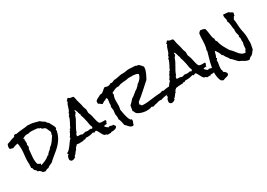

<svg xmlns="http://www.w3.org/2000/svg" viewBox="-64 -1716 3887 2793"><g transform="rotate(-30 1879.5 -319.5)"><path d="M668.9 -481.4Q668.9 -471.7 662.1 -468.8Q655.3 -465.8 655.3 -457Q655.3 -454.1 657.2 -452.1Q659.2 -450.2 659.2 -446.3V-442.4Q647.5 -385.7 625.5 -343.8Q603.5 -301.8 574.2 -266.6Q544.9 -231.4 508.3 -200.2Q471.7 -168.9 429.7 -134.8Q418 -125 405.8 -115.2Q393.6 -105.5 382.8 -94.7L361.3 -74.2Q360.4 -73.2 350.6 -69.8Q340.8 -66.4 338.9 -65.4Q325.2 -59.6 310.1 -51.8Q294.9 -43.9 284.2 -32.2Q264.6 -32.2 251 -26.4Q237.3 -20.5 220.7 -10.7Q215.8 -10.7 212.4 -12.7Q209 -14.6 205.1 -16.6Q201.2 -18.6 196.8 -19Q192.4 -19.5 185.5 -17.6Q173.8 -37.1 160.2 -50.8Q146.5 -64.5 123 -67.4Q120.1 -84 109.4 -93.3Q98.6 -102.5 87.9 -113.3Q85.9 -119.1 85 -127Q84 -134.8 81.1 -141.6Q78.1 -148.4 73.2 -153.3Q68.4 -158.2 59.6 -158.2Q58.6 -164.1 64.5 -164.1Q70.3 -164.1 70.3 -168.9Q70.3 -174.8 68.4 -180.7Q66.4 -186.5 66.4 -193.4Q66.4 -198.2 67.4 -202.1Q68.4 -206.1 70.3 -210.9Q67.4 -237.3 67.4 -264.6Q67.4 -317.4 74.7 -368.7Q82 -419.9 82 -472.7Q82 -496.1 79.6 -519.5Q77.1 -543 70.3 -565.4Q47.9 -560.5 25.4 -554.2Q2.9 -547.9 -16.6 -537.1Q-27.3 -543.9 -39.6 -545.4Q-51.8 -546.9 -63.5 -550.8Q-70.3 -564.5 -70.3 -579.1Q-70.3 -592.8 -65.4 -605.5L-55.7 -630.9Q-32.2 -635.7 -9.3 -645.5Q13.7 -655.3 37.1 -663.1Q44.9 -665 57.1 -668Q69.3 -670.9 74.2 -672.9Q81.1 -675.8 83.5 -684.1Q85.9 -692.4 90.8 -698.2H107.4Q113.3 -698.2 120.1 -697.8Q127 -697.3 132.8 -694.3Q168 -703.1 203.1 -705.6Q238.3 -708 275.4 -712.9Q279.3 -712.9 287.1 -713.9L303.7 -716.8Q312.5 -718.8 319.8 -720.2Q327.1 -721.7 330.1 -721.7Q333 -721.7 333 -718.8H349.6Q391.6 -718.8 431.6 -708L511.7 -686.5Q528.3 -672.9 544.9 -660.2Q561.5 -647.5 582 -637.7Q586.9 -622.1 597.2 -612.8Q607.4 -603.5 620.1 -592.8Q625 -580.1 633.3 -565.9Q641.6 -551.8 649.4 -537.1Q657.2 -522.5 663.1 -508.3Q668.9 -494.1 668.9 -481.4ZM578.1 -466.8Q567.4 -489.3 557.6 -513.7Q547.9 -538.1 533.2 -557.6Q515.6 -562.5 497.6 -569.8Q479.5 -577.1 472.7 -595.7Q470.7 -594.7 465.8 -594.7Q457 -594.7 450.2 -601.6Q443.4 -608.4 434.6 -610.4Q426.8 -611.3 413.6 -613.3Q400.4 -615.2 385.7 -616.2Q371.1 -617.2 356.9 -618.2Q342.8 -619.1 335 -619.1Q327.1 -619.1 318.8 -618.7Q310.5 -618.2 301.8 -617.2Q293.9 -617.2 292 -614.7Q290 -612.3 284.2 -610.4Q279.3 -612.3 273.4 -612.3H261.7Q241.2 -612.3 221.2 -606Q201.2 -599.6 181.6 -588.9V-585Q181.6 -577.1 188.5 -576.2Q195.3 -575.2 196.3 -568.4Q191.4 -568.4 188.5 -567.9Q185.5 -567.4 185.5 -560.5Q185.5 -550.8 188 -539.1Q190.4 -527.3 190.4 -515.6Q190.4 -506.8 188.5 -495.1Q186.5 -483.4 178.7 -476.6Q188.5 -467.8 188.5 -453.1Q188.5 -443.4 184.6 -432.6Q180.7 -421.9 174.8 -414.1Q172.9 -373 167 -331.1Q161.1 -289.1 161.1 -248Q161.1 -227.5 163.6 -208Q166 -188.5 171.9 -168.9Q182.6 -158.2 194.8 -152.3Q207 -146.5 220.7 -140.6V-137.7Q220.7 -134.8 216.8 -131.8Q212.9 -128.9 212.9 -124Q212.9 -120.1 216.8 -120.1Q257.8 -131.8 293.9 -148.4Q330.1 -165 361.3 -193.4Q364.3 -196.3 367.2 -196.3Q369.1 -196.3 372.6 -195.3Q376 -194.3 378.9 -193.4L377.9 -197.3Q377.9 -203.1 381.3 -208Q384.8 -212.9 389.6 -216.8L399.4 -225.6Q404.3 -230.5 407.2 -235.4Q415 -237.3 418.5 -243.2Q421.9 -249 430.7 -249Q432.6 -259.8 441.4 -265.1Q450.2 -270.5 452.1 -281.2Q471.7 -292 486.8 -307.6Q502 -323.2 515.1 -340.8Q528.3 -358.4 540 -377.4Q551.8 -396.5 564.5 -414.1V-418Q564.5 -433.6 569.8 -443.4Q575.2 -453.1 578.1 -466.8Z M1438.5 -71.3Q1435.5 -57.6 1426.3 -49.3Q1417 -41 1404.3 -36.1Q1391.6 -31.2 1378.4 -29.8Q1365.2 -28.3 1354.5 -28.3Q1349.6 -28.3 1345.2 -28.8Q1340.8 -29.3 1335.9 -29.3Q1331.1 -29.3 1331.1 -24.4Q1331.1 -19.5 1326.2 -17.6Q1321.3 -19.5 1316.4 -20.5Q1311.5 -21.5 1306.6 -21.5Q1299.8 -21.5 1293.5 -20.5Q1287.1 -19.5 1281.2 -19.5Q1273.4 -19.5 1270 -21.5Q1266.6 -23.4 1264.2 -25.9Q1261.7 -28.3 1259.3 -31.2Q1256.8 -34.2 1252 -36.1Q1245.1 -39.1 1240.7 -37.1Q1236.3 -35.2 1227.5 -43Q1215.8 -52.7 1207.5 -66.9Q1199.2 -81.1 1191.4 -96.7Q1183.6 -112.3 1174.8 -127.9Q1166 -143.6 1154.3 -155.3H1146.5Q1128.9 -155.3 1122.1 -140.6Q1117.2 -143.6 1112.3 -147.9Q1107.4 -152.3 1101.6 -155.3Q1079.1 -148.4 1054.7 -143.6Q1030.3 -138.7 1005.9 -138.7H992.2Q986.3 -138.7 979.5 -140.6Q969.7 -136.7 961.9 -131.3Q954.1 -126 944.3 -126Q938.5 -126 930.7 -129.9Q924.8 -129.9 925.3 -125Q925.8 -120.1 918.9 -120.1H910.2Q896.5 -120.1 883.3 -119.1Q870.1 -118.2 856.4 -118.2Q837.9 -118.2 818.4 -123Q813.5 -120.1 807.6 -120.1Q803.7 -118.2 801.8 -113.8Q799.8 -109.4 797.9 -106Q795.9 -102.5 792.5 -100.1Q789.1 -97.7 783.2 -98.6Q781.2 -86.9 773.4 -80.1Q765.6 -73.2 765.6 -59.6Q754.9 -53.7 748 -44.9Q741.2 -36.1 734.4 -26.4Q727.5 -16.6 720.2 -7.8Q712.9 1 702.1 5.9Q697.3 11.7 699.2 24.4Q688.5 33.2 672.9 40Q657.2 46.9 643.6 46.9Q615.2 46.9 604.5 16.6Q604.5 6.8 606 -4.4Q607.4 -15.6 610.4 -25.9Q613.3 -36.1 619.1 -44.4Q625 -52.7 635.7 -56.6Q635.7 -65.4 629.9 -68.8Q624 -72.3 625 -81.1Q651.4 -93.8 670.9 -114.3Q690.4 -134.8 706.5 -157.7Q722.7 -180.7 739.3 -204.1Q755.9 -227.5 776.4 -246.1V-266.6Q805.7 -297.9 814.5 -336.9Q825.2 -338.9 828.6 -346.7Q832 -354.5 832 -365.2Q836.9 -365.2 838.4 -369.6Q839.8 -374 846.7 -372.1Q855.5 -395.5 866.2 -415Q877 -434.6 887.7 -454.6Q898.4 -474.6 906.7 -496.1Q915 -517.6 918.9 -543.9Q932.6 -544.9 934.1 -557.1Q935.5 -569.3 937.5 -579.1Q952.1 -592.8 959.5 -611.3Q966.8 -629.9 972.7 -649.9Q978.5 -669.9 985.8 -689.9Q993.2 -710 1006.8 -725.6V-728.5Q1006.8 -733.4 1002.9 -734.9Q999 -736.3 999 -741.2Q1000 -742.2 1000 -743.2Q1011.7 -748 1017.6 -759.3Q1023.4 -770.5 1035.2 -775.4Q1055.7 -758.8 1071.3 -755.4Q1086.9 -752 1112.3 -750Q1125 -736.3 1126.5 -717.3Q1127.9 -698.2 1132.8 -679.7Q1140.6 -648.4 1149.9 -618.7Q1159.2 -588.9 1164.1 -557.6Q1167 -539.1 1174.8 -522.5Q1182.6 -505.9 1185.5 -488.3Q1187.5 -474.6 1185.5 -457.5Q1183.6 -440.4 1189.5 -427.7L1196.3 -412.1Q1201.2 -401.4 1204.6 -389.6Q1208 -377.9 1210.9 -366.2Q1218.8 -336.9 1225.1 -303.2Q1231.4 -269.5 1245.1 -242.2Q1250 -232.4 1260.3 -228.5Q1270.5 -224.6 1283.2 -223.1Q1295.9 -221.7 1308.1 -222.2Q1320.3 -222.7 1329.1 -222.7H1338.9Q1344.7 -222.7 1350.6 -220.7Q1354.5 -212.9 1354.5 -207Q1354.5 -195.3 1346.7 -188.5Q1338.9 -181.6 1338.9 -172.9Q1338.9 -168 1342.8 -162.1Q1338.9 -163.1 1331.1 -163.1Q1308.6 -163.1 1287.1 -155.3Q1294.9 -138.7 1308.1 -127.4Q1321.3 -116.2 1335.9 -106.4Q1345.7 -114.3 1356.4 -114.3Q1368.2 -114.3 1378.4 -108.9Q1388.7 -103.5 1400.4 -103.5Q1409.2 -103.5 1413.1 -106.4Q1420.9 -97.7 1425.8 -88.4Q1430.7 -79.1 1438.5 -71.3ZM1132.8 -227.5Q1130.9 -244.1 1126.5 -251.5Q1122.1 -258.8 1119.1 -269.5Q1115.2 -283.2 1113.8 -298.8Q1112.3 -314.5 1109.4 -329.1Q1102.5 -362.3 1094.2 -395.5Q1085.9 -428.7 1073.2 -460Q1077.1 -465.8 1077.1 -470.7V-473.6Q1068.4 -483.4 1064.5 -497.6Q1060.5 -511.7 1057.1 -525.9Q1053.7 -540 1048.3 -552.2Q1043 -564.5 1031.2 -572.3Q1028.3 -566.4 1028.3 -558.6Q1028.3 -551.8 1029.8 -545.9Q1031.2 -540 1031.2 -533.2Q1021.5 -528.3 1017.1 -518.1Q1012.7 -507.8 1002.9 -502Q995.1 -470.7 980.5 -442.9Q965.8 -415 949.7 -387.7Q933.6 -360.4 918.9 -332.5Q904.3 -304.7 895.5 -274.4Q882.8 -265.6 878.4 -252Q874 -238.3 874 -224.6Q882.8 -219.7 894 -219.2Q905.3 -218.8 916 -218.8Q926.8 -218.8 936.5 -216.8Q946.3 -214.8 954.1 -207Q966.8 -210.9 981.9 -212.4Q997.1 -213.9 1006.8 -220.7Q1026.4 -213.9 1048.8 -213.9Q1060.5 -213.9 1071.8 -215.8Q1083 -217.8 1093.8 -220.7Q1102.5 -218.8 1107.4 -214.4Q1112.3 -210 1122.1 -210.9Q1127 -214.8 1127.9 -219.2Q1128.9 -223.6 1132.8 -227.5Z M2660.2 -169.9Q2658.2 -155.3 2649.9 -147.5Q2641.6 -139.6 2630.9 -132.8Q2626 -133.8 2621.6 -134.3Q2617.2 -134.8 2612.3 -134.8Q2582 -135.7 2555.2 -127Q2528.3 -118.2 2500 -114.3Q2490.2 -112.3 2481.9 -112.8Q2473.6 -113.3 2464.8 -111.3Q2433.6 -106.4 2398.4 -103.5Q2363.3 -100.6 2328.1 -96.2Q2293 -91.8 2259.3 -85.4Q2225.6 -79.1 2196.3 -67.4Q2193.4 -69.3 2190.4 -71.8Q2187.5 -74.2 2183.6 -74.2Q2173.8 -74.2 2165 -71.3Q2156.2 -68.4 2147.5 -69.3Q2137.7 -63.5 2126.5 -61Q2115.2 -58.6 2104 -57.1Q2092.8 -55.7 2082 -52.7Q2071.3 -49.8 2061.5 -42Q2053.7 -45.9 2042.5 -46.4Q2031.2 -46.9 2027.3 -53.7Q2004.9 -43 1980 -40Q1955.1 -37.1 1929.7 -38.1Q1913.1 -39.1 1891.6 -43Q1870.1 -46.9 1848.6 -54.2Q1827.1 -61.5 1808.6 -71.8Q1790 -82 1780.3 -96.7Q1773.4 -106.4 1770.5 -118.2Q1767.6 -129.9 1756.8 -135.7Q1759.8 -158.2 1763.7 -179.7Q1767.6 -201.2 1771.5 -223.6Q1791 -240.2 1808.6 -258.8Q1826.2 -277.3 1841.8 -297.9Q1860.4 -306.6 1876.5 -319.3Q1892.6 -332 1908.7 -345.2Q1924.8 -358.4 1940.9 -371.1Q1957 -383.8 1975.6 -393.6Q1978.5 -400.4 1983.9 -404.8Q1989.3 -409.2 1995.1 -413.6Q2001 -418 2005.9 -423.3Q2010.7 -428.7 2012.7 -436.5Q2046.9 -457 2072.3 -488.3Q2097.7 -519.5 2105.5 -558.6Q2088.9 -572.3 2067.9 -576.7Q2046.9 -581.1 2024.4 -583Q2004.9 -584 1983.9 -583Q1962.9 -582 1941.4 -584Q1919.9 -577.1 1897 -575.2Q1874 -573.2 1851.6 -571.8Q1829.1 -570.3 1807.1 -565.9Q1785.2 -561.5 1764.6 -549.8Q1760.7 -549.8 1757.3 -550.8Q1753.9 -551.8 1750 -551.8Q1718.8 -552.7 1691.4 -539.6Q1664.1 -526.4 1637.7 -513.7Q1635.7 -509.8 1635.7 -507.8Q1635.7 -502 1638.2 -496.6Q1640.6 -491.2 1640.6 -485.4Q1639.6 -484.4 1639.6 -483.4Q1639.6 -482.4 1638.7 -481.4Q1637.7 -476.6 1636.2 -472.7Q1634.8 -468.8 1632.8 -463.9Q1622.1 -432.6 1621.1 -402.3Q1620.1 -377 1621.1 -352.5Q1622.1 -328.1 1621.1 -302.7Q1619.1 -271.5 1611.3 -244.1Q1616.2 -220.7 1620.1 -194.8Q1624 -168.9 1629.9 -143.6Q1635.7 -118.2 1644 -94.2Q1652.3 -70.3 1666 -48.8Q1665 -46.9 1667 -45.9Q1668.9 -44.9 1670.9 -44.9H1678.7Q1683.6 -44.9 1682.6 -41Q1684.6 -38.1 1685.5 -35.6Q1686.5 -33.2 1689.5 -31.2Q1691.4 -28.3 1689.5 -23.4Q1688.5 -3.9 1679.7 12.7Q1670.9 29.3 1668.9 48.8Q1657.2 51.8 1647.5 51.8Q1630.9 50.8 1618.2 42.5Q1605.5 34.2 1594.7 22.5Q1584 10.7 1574.2 -1.5Q1564.5 -13.7 1552.7 -22.5Q1545.9 -49.8 1539.6 -83Q1533.2 -116.2 1518.6 -139.6Q1522.5 -148.4 1522.5 -161.1Q1523.4 -180.7 1519 -199.7Q1514.6 -218.8 1516.6 -238.3Q1516.6 -249 1519 -259.8Q1521.5 -270.5 1522.5 -281.2Q1523.4 -297.9 1519 -313.5Q1514.6 -329.1 1515.6 -345.7Q1516.6 -353.5 1519 -360.8Q1521.5 -368.2 1526.4 -374Q1521.5 -385.7 1523.4 -396.5Q1524.4 -413.1 1527.3 -427.7Q1530.3 -442.4 1531.2 -457Q1531.2 -464.8 1530.3 -472.2Q1529.3 -479.5 1527.3 -486.3L1518.6 -489.3Q1512.7 -489.3 1507.3 -486.3Q1502 -483.4 1498 -479.5Q1494.1 -475.6 1491.2 -473.1Q1488.3 -470.7 1485.4 -470.7Q1483.4 -470.7 1481 -471.2Q1478.5 -471.7 1476.6 -471.7Q1474.6 -471.7 1469.2 -467.8Q1463.9 -463.9 1456.5 -459.5Q1449.2 -455.1 1442.4 -450.7Q1435.5 -446.3 1431.6 -445.3Q1420.9 -447.3 1414.6 -452.6Q1408.2 -458 1402.8 -463.4Q1397.5 -468.8 1391.6 -473.1Q1385.7 -477.5 1377 -476.6Q1374 -482.4 1373.5 -489.3Q1373 -496.1 1374 -502.9V-518.6Q1380.9 -531.2 1392.1 -539.6Q1403.3 -547.9 1416 -553.7L1441.4 -565.4Q1454.1 -571.3 1464.8 -580.1H1473.6Q1491.2 -579.1 1504.4 -586.9Q1517.6 -594.7 1529.3 -605Q1541 -615.2 1553.2 -626Q1565.4 -636.7 1580.1 -642.6Q1590.8 -637.7 1602.5 -634.3Q1614.3 -630.9 1627 -629.9Q1639.6 -629.9 1653.3 -633.8Q1667 -637.7 1674.8 -648.4Q1679.7 -646.5 1683.1 -646Q1686.5 -645.5 1691.4 -645.5Q1706.1 -644.5 1720.7 -649.9Q1735.4 -655.3 1749 -663.1Q1768.6 -662.1 1787.6 -665.5Q1806.6 -668.9 1825.7 -672.9Q1844.7 -676.8 1863.8 -680.2Q1882.8 -683.6 1902.3 -682.6Q1934.6 -681.6 1965.8 -688.5Q1997.1 -695.3 2029.3 -693.4Q2051.8 -692.4 2073.7 -689.9Q2095.7 -687.5 2118.2 -688.5Q2130.9 -682.6 2141.1 -678.2Q2151.4 -673.8 2167 -675.8Q2198.2 -649.4 2223.6 -614.3V-597.7Q2222.7 -575.2 2215.8 -553.7Q2209 -532.2 2199.7 -511.2Q2190.4 -490.2 2179.7 -470.2Q2168.9 -450.2 2159.2 -430.7Q2095.7 -373 2032.2 -316.4Q1968.8 -259.8 1901.4 -207Q1899.4 -197.3 1896 -189.5Q1892.6 -181.6 1891.6 -172.9Q1891.6 -168 1892.6 -165Q1899.4 -163.1 1904.8 -157.7Q1910.2 -152.3 1908.2 -143.6H1917Q1921.9 -143.6 1921.9 -139.6L1937.5 -138.7Q1974.6 -136.7 2011.7 -140.6Q2048.8 -144.5 2086.4 -149.4Q2124 -154.3 2161.1 -158.7Q2198.2 -163.1 2235.4 -164.1Q2244.1 -167 2253.9 -168.9Q2263.7 -170.9 2271.5 -176.8H2274.4Q2281.2 -176.8 2284.7 -172.9Q2288.1 -168.9 2294.9 -168Q2299.8 -168 2305.2 -169.9Q2310.5 -171.9 2316.4 -172.9Q2330.1 -176.8 2345.2 -177.7Q2360.4 -178.7 2375 -180.7Q2431.6 -185.5 2487.3 -187Q2543 -188.5 2598.6 -201.2Q2603.5 -194.3 2612.3 -191.9Q2621.1 -189.5 2630.9 -187Q2640.6 -184.6 2648.9 -181.6Q2657.2 -178.7 2660.2 -169.9Z M3109.4 -71.3Q3106.4 -57.6 3097.2 -49.3Q3087.9 -41 3075.2 -36.1Q3062.5 -31.2 3049.3 -29.8Q3036.1 -28.3 3025.4 -28.3Q3020.5 -28.3 3016.1 -28.8Q3011.7 -29.3 3006.8 -29.3Q3002 -29.3 3002 -24.4Q3002 -19.5 2997.1 -17.6Q2992.2 -19.5 2987.3 -20.5Q2982.4 -21.5 2977.5 -21.5Q2970.7 -21.5 2964.4 -20.5Q2958 -19.5 2952.1 -19.5Q2944.3 -19.5 2940.9 -21.5Q2937.5 -23.4 2935.1 -25.9Q2932.6 -28.3 2930.2 -31.2Q2927.7 -34.2 2922.9 -36.1Q2916 -39.1 2911.6 -37.1Q2907.2 -35.2 2898.4 -43Q2886.7 -52.7 2878.4 -66.9Q2870.1 -81.1 2862.3 -96.7Q2854.5 -112.3 2845.7 -127.9Q2836.9 -143.6 2825.2 -155.3H2817.4Q2799.8 -155.3 2793 -140.6Q2788.1 -143.6 2783.2 -147.9Q2778.3 -152.3 2772.5 -155.3Q2750 -148.4 2725.6 -143.6Q2701.2 -138.7 2676.8 -138.7H2663.1Q2657.2 -138.7 2650.4 -140.6Q2640.6 -136.7 2632.8 -131.3Q2625 -126 2615.2 -126Q2609.4 -126 2601.6 -129.9Q2595.7 -129.9 2596.2 -125Q2596.7 -120.1 2589.8 -120.1H2581.1Q2567.4 -120.1 2554.2 -119.1Q2541 -118.2 2527.3 -118.2Q2508.8 -118.2 2489.3 -123Q2484.4 -120.1 2478.5 -120.1Q2474.6 -118.2 2472.7 -113.8Q2470.7 -109.4 2468.8 -106Q2466.8 -102.5 2463.4 -100.1Q2460 -97.7 2454.1 -98.6Q2452.1 -86.9 2444.3 -80.1Q2436.5 -73.2 2436.5 -59.6Q2425.8 -53.7 2418.9 -44.9Q2412.1 -36.1 2405.3 -26.4Q2398.4 -16.6 2391.1 -7.8Q2383.8 1 2373 5.9Q2368.2 11.7 2370.1 24.4Q2359.4 33.2 2343.8 40Q2328.1 46.9 2314.5 46.9Q2286.1 46.9 2275.4 16.6Q2275.4 6.8 2276.9 -4.4Q2278.3 -15.6 2281.2 -25.9Q2284.2 -36.1 2290 -44.4Q2295.9 -52.7 2306.6 -56.6Q2306.6 -65.4 2300.8 -68.8Q2294.9 -72.3 2295.9 -81.1Q2322.3 -93.8 2341.8 -114.3Q2361.3 -134.8 2377.4 -157.7Q2393.6 -180.7 2410.2 -204.1Q2426.8 -227.5 2447.3 -246.1V-266.6Q2476.6 -297.9 2485.4 -336.9Q2496.1 -338.9 2499.5 -346.7Q2502.9 -354.5 2502.9 -365.2Q2507.8 -365.2 2509.3 -369.6Q2510.7 -374 2517.6 -372.1Q2526.4 -395.5 2537.1 -415Q2547.9 -434.6 2558.6 -454.6Q2569.3 -474.6 2577.6 -496.1Q2585.9 -517.6 2589.8 -543.9Q2603.5 -544.9 2605 -557.1Q2606.4 -569.3 2608.4 -579.1Q2623 -592.8 2630.4 -611.3Q2637.7 -629.9 2643.6 -649.9Q2649.4 -669.9 2656.7 -689.9Q2664.1 -710 2677.7 -725.6V-728.5Q2677.7 -733.4 2673.8 -734.9Q2669.9 -736.3 2669.9 -741.2Q2670.9 -742.2 2670.9 -743.2Q2682.6 -748 2688.5 -759.3Q2694.3 -770.5 2706.1 -775.4Q2726.6 -758.8 2742.2 -755.4Q2757.8 -752 2783.2 -750Q2795.9 -736.3 2797.4 -717.3Q2798.8 -698.2 2803.7 -679.7Q2811.5 -648.4 2820.8 -618.7Q2830.1 -588.9 2835 -557.6Q2837.9 -539.1 2845.7 -522.5Q2853.5 -505.9 2856.4 -488.3Q2858.4 -474.6 2856.4 -457.5Q2854.5 -440.4 2860.4 -427.7L2867.2 -412.1Q2872.1 -401.4 2875.5 -389.6Q2878.9 -377.9 2881.8 -366.2Q2889.6 -336.9 2896 -303.2Q2902.3 -269.5 2916 -242.2Q2920.9 -232.4 2931.2 -228.5Q2941.4 -224.6 2954.1 -223.1Q2966.8 -221.7 2979 -222.2Q2991.2 -222.7 3000 -222.7H3009.8Q3015.6 -222.7 3021.5 -220.7Q3025.4 -212.9 3025.4 -207Q3025.4 -195.3 3017.6 -188.5Q3009.8 -181.6 3009.8 -172.9Q3009.8 -168 3013.7 -162.1Q3009.8 -163.1 3002 -163.1Q2979.5 -163.1 2958 -155.3Q2965.8 -138.7 2979 -127.4Q2992.2 -116.2 3006.8 -106.4Q3016.6 -114.3 3027.3 -114.3Q3039.1 -114.3 3049.3 -108.9Q3059.6 -103.5 3071.3 -103.5Q3080.1 -103.5 3084 -106.4Q3091.8 -97.7 3096.7 -88.4Q3101.6 -79.1 3109.4 -71.3ZM2803.7 -227.5Q2801.8 -244.1 2797.4 -251.5Q2793 -258.8 2790 -269.5Q2786.1 -283.2 2784.7 -298.8Q2783.2 -314.5 2780.3 -329.1Q2773.4 -362.3 2765.1 -395.5Q2756.8 -428.7 2744.1 -460Q2748 -465.8 2748 -470.7V-473.6Q2739.3 -483.4 2735.4 -497.6Q2731.4 -511.7 2728 -525.9Q2724.6 -540 2719.2 -552.2Q2713.9 -564.5 2702.1 -572.3Q2699.2 -566.4 2699.2 -558.6Q2699.2 -551.8 2700.7 -545.9Q2702.1 -540 2702.1 -533.2Q2692.4 -528.3 2688 -518.1Q2683.6 -507.8 2673.8 -502Q2666 -470.7 2651.4 -442.9Q2636.7 -415 2620.6 -387.7Q2604.5 -360.4 2589.8 -332.5Q2575.2 -304.7 2566.4 -274.4Q2553.7 -265.6 2549.3 -252Q2544.9 -238.3 2544.9 -224.6Q2553.7 -219.7 2564.9 -219.2Q2576.2 -218.8 2586.9 -218.8Q2597.7 -218.8 2607.4 -216.8Q2617.2 -214.8 2625 -207Q2637.7 -210.9 2652.8 -212.4Q2668 -213.9 2677.7 -220.7Q2697.3 -213.9 2719.7 -213.9Q2731.4 -213.9 2742.7 -215.8Q2753.9 -217.8 2764.6 -220.7Q2773.4 -218.8 2778.3 -214.4Q2783.2 -210 2793 -210.9Q2797.9 -214.8 2798.8 -219.2Q2799.8 -223.6 2803.7 -227.5Z M3744.1 -641.6Q3742.2 -629.9 3738.8 -621.6Q3735.4 -613.3 3737.3 -599.6Q3727.5 -598.6 3722.2 -593.3Q3716.8 -587.9 3713.4 -581.1Q3710 -574.2 3706.5 -566.9Q3703.1 -559.6 3698.2 -553.7Q3706.1 -518.6 3707 -482.4Q3708 -446.3 3711.9 -411.1Q3716.8 -366.2 3727.1 -322.8Q3737.3 -279.3 3737.3 -234.4Q3737.3 -220.7 3736.8 -209Q3736.3 -197.3 3736.3 -184.6Q3736.3 -176.8 3736.8 -168.5Q3737.3 -160.2 3737.3 -152.3Q3737.3 -124 3730 -95.7Q3722.7 -67.4 3718.8 -39.1Q3707 -28.3 3698.7 -15.6Q3690.4 -2.9 3681.6 7.8Q3672.9 18.6 3661.1 26.9Q3649.4 35.2 3631.8 38.1Q3628.9 47.9 3620.6 52.7Q3612.3 57.6 3606.4 66.4H3604.5Q3580.1 66.4 3562.5 59.6Q3544.9 52.7 3529.8 43.9Q3514.6 35.2 3499 25.4Q3483.4 15.6 3462.9 9.8Q3435.5 -12.7 3413.1 -39.6Q3390.6 -66.4 3362.3 -87.9Q3355.5 -107.4 3344.2 -120.1Q3333 -132.8 3322.3 -149.4Q3317.4 -156.2 3314.9 -162.1Q3312.5 -168 3308.6 -175.8Q3305.7 -183.6 3299.3 -186.5Q3293 -189.5 3288.1 -193.4Q3280.3 -223.6 3265.6 -249Q3251 -274.4 3231.4 -297.9Q3225.6 -287.1 3222.2 -274.9Q3218.8 -262.7 3215.8 -250.5Q3212.9 -238.3 3208.5 -226.1Q3204.1 -213.9 3197.3 -204.1V-201.2Q3197.3 -196.3 3201.2 -195.3Q3205.1 -194.3 3205.1 -189.5Q3205.1 -188.5 3204.6 -187.5Q3204.1 -186.5 3204.1 -185.5Q3199.2 -181.6 3196.8 -175.8Q3194.3 -169.9 3186.5 -168.9Q3187.5 -164.1 3187.5 -159.2V-150.4Q3187.5 -122.1 3181.2 -93.8Q3174.8 -65.4 3174.8 -36.1V-23.4Q3174.8 -16.6 3175.8 -10.7Q3177.7 -4.9 3181.6 1Q3185.5 6.8 3185.5 11.7Q3185.5 18.6 3179.7 24.4Q3186.5 29.3 3195.3 35.2Q3204.1 41 3211.4 48.3Q3218.8 55.7 3223.6 64Q3228.5 72.3 3228.5 82Q3228.5 98.6 3217.8 105.5Q3207 112.3 3191.9 116.2Q3176.8 120.1 3160.6 123.5Q3144.5 127 3133.8 135.7H3130.9Q3119.1 135.7 3113.3 128.9Q3107.4 122.1 3095.7 122.1Q3077.1 91.8 3070.3 54.2Q3063.5 16.6 3063.5 -17.6Q3063.5 -59.6 3070.8 -101.6Q3078.1 -143.6 3088.4 -184.6Q3098.6 -225.6 3110.8 -266.1Q3123 -306.6 3133.8 -347.7L3134.8 -350.6Q3134.8 -355.5 3132.3 -357.4Q3129.9 -359.4 3129.9 -363.3Q3129.9 -365.2 3130.9 -365.2Q3133.8 -375 3137.2 -383.8Q3140.6 -392.6 3142.6 -403.3Q3148.4 -430.7 3150.9 -459.5Q3153.3 -488.3 3153.8 -516.6Q3154.3 -544.9 3155.8 -573.7Q3157.2 -602.5 3162.1 -630.9Q3169.9 -638.7 3176.8 -647.5Q3183.6 -656.2 3194.3 -663.1Q3213.9 -662.1 3233.4 -657.2Q3252.9 -652.3 3270.5 -641.6Q3282.2 -599.6 3286.6 -557.6Q3291 -515.6 3301.8 -473.6V-470.7Q3301.8 -465.8 3307.1 -466.3Q3312.5 -466.8 3315.4 -462.9Q3313.5 -460 3313 -456.1Q3312.5 -452.1 3312.5 -448.2V-431.6Q3314.5 -423.8 3317.4 -415Q3320.3 -406.2 3330.1 -404.3Q3335 -373 3344.7 -346.7Q3354.5 -320.3 3367.2 -295.9Q3379.9 -271.5 3394.5 -247.6Q3409.2 -223.6 3424.8 -197.3Q3449.2 -178.7 3466.8 -154.8Q3484.4 -130.9 3502.4 -108.9Q3520.5 -86.9 3543.5 -70.3Q3566.4 -53.7 3603.5 -49.8Q3608.4 -53.7 3610.4 -60.5L3615.2 -74.2Q3618.2 -81.1 3621.6 -86.4Q3625 -91.8 3631.8 -94.7Q3633.8 -122.1 3636.2 -150.4Q3638.7 -178.7 3648.4 -204.1Q3643.6 -212.9 3643.6 -225.6Q3643.6 -235.4 3645 -244.1Q3646.5 -252.9 3646.5 -261.7Q3646.5 -280.3 3638.7 -292Q3638.7 -298.8 3639.6 -306.2Q3640.6 -313.5 3645.5 -320.3Q3637.7 -339.8 3633.3 -361.3Q3628.9 -382.8 3628.9 -405.3Q3628.9 -418 3631.8 -431.6Q3626 -446.3 3624 -465.8L3620.1 -505.9Q3618.2 -526.4 3614.3 -543.9Q3610.4 -561.5 3599.6 -572.3Q3605.5 -581.1 3605.5 -592.8Q3605.5 -612.3 3599.6 -629.9Q3593.8 -647.5 3593.8 -667Q3593.8 -680.7 3599.6 -694.3Q3621.1 -693.4 3642.1 -689.9Q3663.1 -686.5 3683.6 -686.5Q3689.5 -678.7 3697.3 -673.8Q3705.1 -668.9 3713.9 -664.6Q3722.7 -660.2 3731 -655.3Q3739.3 -650.4 3744.1 -641.6Z"/></g></svg>

Font: RockSalt
Style: Regular
Weight: 400
Designer: Squid
Foundry: Font Diner, Inc DBA Sideshow
Version: Version 1.000